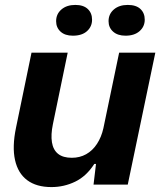

<svg xmlns="http://www.w3.org/2000/svg" viewBox="-20 -750 658 780"><path d="M189 10Q128 10 90.5 -18Q53 -46 41 -100Q29 -154 45 -231L108 -536H255L195 -246Q186 -203 191 -172Q196 -141 216 -125Q236 -109 272 -109Q304 -109 330 -123.5Q356 -138 374 -165.5Q392 -193 400 -229L464 -536H611L499 0H360L370 -84H363Q331 -34 285.5 -12Q240 10 189 10ZM490 -605Q458 -605 439.5 -621.5Q421 -638 421 -664Q421 -693 442.5 -711.5Q464 -730 499 -730Q533 -730 550.5 -713.5Q568 -697 568 -670Q568 -642 547 -623.5Q526 -605 490 -605ZM276 -605Q244 -605 226 -621.5Q208 -638 208 -664Q208 -693 229.5 -711.5Q251 -730 286 -730Q319 -730 336.5 -713.5Q354 -697 354 -670Q354 -642 333.5 -623.5Q313 -605 276 -605Z"/></svg>

Font: Mona Sans ExtraLight
Style: Bold Italic
Weight: 700
Italic angle: -11.6951°
Version: Version 2.000